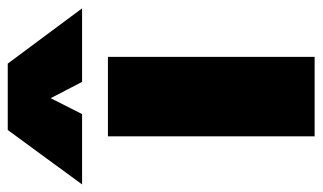

<svg xmlns="http://www.w3.org/2000/svg" viewBox="-242 -628 812 483"><g transform="rotate(-90 163.5 -386.0)"><path d="M62.5 0V-520H262.5V0ZM-58.5 -585 78.5 -772H245.5L384.5 -585H199.5L158.5 -664L118.5 -585Z"/></g></svg>

Font: Geologica Cursive Black
Style: Regular
Weight: 900
Designer: Sindre Bremnes, Frode Helland
Foundry: Monokrom Skriftforlag AS
Version: Version 1.010;gftools[0.9.28]